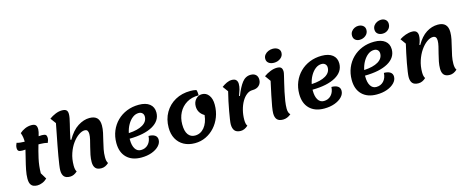

<svg xmlns="http://www.w3.org/2000/svg" viewBox="-41 -1566 5654 2322"><g transform="rotate(-15 2786.0 -405.0)"><path d="M214 25Q188 25 166 16.5Q144 8 130.5 -15.5Q117 -39 117 -86Q117 -133 129 -193.5Q141 -254 157 -316Q173 -378 185 -431Q164 -429 146 -429Q111 -429 98.5 -440Q86 -451 86 -477Q86 -506 102 -538Q121 -532 146.5 -529Q172 -526 195 -526Q198 -526 201 -526Q201 -529 201 -532Q201 -555 197 -581.5Q193 -608 182 -638Q210 -664 249 -681Q288 -698 330 -698Q367 -698 382.5 -682Q398 -666 398 -629Q398 -615 393.5 -593.5Q389 -572 381 -546Q403 -548 422 -548Q457 -548 469.5 -537Q482 -526 482 -499Q482 -471 466 -439Q447 -445 422 -448Q397 -451 374 -451Q364 -451 353 -451Q331 -377 311 -288.5Q291 -200 290 -106L337 -28Q309 -1 276 12Q243 25 214 25Z M624 25Q571 25 548.5 -1.5Q526 -28 526 -78Q526 -101 532.5 -147Q539 -193 549.5 -254Q560 -315 573 -383Q586 -451 599.5 -518.5Q613 -586 624 -645L573 -714Q608 -740 650.5 -757.5Q693 -775 732 -775Q771 -775 787.5 -760Q804 -745 804 -710Q804 -670 783.5 -592Q763 -514 741 -406L751 -401Q810 -506 884 -553Q958 -600 1030 -600Q1092 -600 1123 -569.5Q1154 -539 1154 -474Q1154 -432 1144 -385Q1134 -338 1121.5 -289Q1109 -240 1099.5 -190.5Q1090 -141 1090 -92Q1090 -39 1108 -16Q1064 25 1016 25Q964 25 941.5 -1.5Q919 -28 919 -78Q919 -120 928 -166Q937 -212 949 -257.5Q961 -303 970.5 -343.5Q980 -384 980 -414Q980 -441 970 -456Q960 -471 935 -471Q902 -471 861 -443.5Q820 -416 783 -365.5Q746 -315 722 -245.5Q698 -176 698 -92Q698 -39 715 -16Q671 25 624 25Z M1516 25Q1399 25 1333 -40.5Q1267 -106 1267 -223Q1267 -304 1295.5 -373Q1324 -442 1375.5 -493Q1427 -544 1496.5 -572Q1566 -600 1648 -600Q1735 -600 1783 -562Q1831 -524 1831 -456Q1831 -352 1726.5 -293Q1622 -234 1436 -232Q1436 -226 1436 -219Q1436 -146 1462 -105Q1488 -64 1534 -64Q1590 -64 1626 -102.5Q1662 -141 1665 -205Q1716 -205 1744 -186Q1772 -167 1772 -130Q1772 -88 1738 -52.5Q1704 -17 1646.5 4Q1589 25 1516 25ZM1621 -504Q1580 -504 1544.5 -477Q1509 -450 1482.5 -404Q1456 -358 1444 -300Q1558 -306 1620.5 -343.5Q1683 -381 1683 -444Q1683 -471 1666 -487.5Q1649 -504 1621 -504Z M2187 25Q2107 25 2048.5 -7.5Q1990 -40 1958 -99Q1926 -158 1926 -238Q1926 -344 1973.5 -426Q2021 -508 2104 -554Q2187 -600 2294 -600Q2313 -600 2330 -598.5Q2347 -597 2368 -592Q2374 -578 2376 -560Q2378 -542 2378 -523Q2289 -523 2226 -484.5Q2163 -446 2129 -380.5Q2095 -315 2095 -234Q2095 -148 2126 -106Q2157 -64 2211 -64Q2281 -64 2328 -120.5Q2375 -177 2386 -274Q2309 -319 2309 -403Q2309 -456 2341 -491Q2373 -526 2419 -526Q2472 -526 2504.5 -482Q2537 -438 2537 -364Q2537 -282 2510 -211.5Q2483 -141 2435 -88Q2387 -35 2323.5 -5Q2260 25 2187 25Z M2760 25Q2709 25 2685.5 -2.5Q2662 -30 2662 -83Q2662 -102 2668.5 -145Q2675 -188 2685 -244.5Q2695 -301 2708 -362Q2721 -423 2735 -478L2685 -546Q2716 -569 2748 -584Q2780 -599 2812 -599Q2850 -599 2866.5 -580Q2883 -561 2883 -531Q2883 -497 2873 -462.5Q2863 -428 2848 -390L2858 -385Q2897 -487 2940.5 -543.5Q2984 -600 3049 -600Q3090 -600 3113 -578Q3136 -556 3136 -517Q3136 -473 3106.5 -444Q3077 -415 3021 -415Q2984 -415 2950 -389Q2916 -363 2890 -318Q2864 -273 2849 -214.5Q2834 -156 2834 -92Q2834 -39 2852 -16Q2808 25 2760 25Z M3362 -667Q3321 -667 3295.5 -686.5Q3270 -706 3270 -740Q3270 -769 3287.5 -790.5Q3305 -812 3332 -823.5Q3359 -835 3387 -835Q3428 -835 3453.5 -815.5Q3479 -796 3479 -763Q3479 -721 3444 -694Q3409 -667 3362 -667ZM3290 25Q3238 25 3215 -1Q3192 -27 3192 -78Q3192 -107 3201.5 -163.5Q3211 -220 3227.5 -298Q3244 -376 3264 -467L3213 -538Q3250 -565 3294 -582.5Q3338 -600 3377 -600Q3414 -600 3429.5 -584.5Q3445 -569 3445 -533Q3445 -521 3436.5 -485.5Q3428 -450 3416 -400Q3404 -350 3392 -294.5Q3380 -239 3372 -186Q3364 -133 3364 -92Q3364 -38 3390 -15Q3343 25 3290 25Z M3806 25Q3689 25 3623 -40.5Q3557 -106 3557 -223Q3557 -304 3585.5 -373Q3614 -442 3665.5 -493Q3717 -544 3786.5 -572Q3856 -600 3938 -600Q4025 -600 4073 -562Q4121 -524 4121 -456Q4121 -352 4016.5 -293Q3912 -234 3726 -232Q3726 -226 3726 -219Q3726 -146 3752 -105Q3778 -64 3824 -64Q3880 -64 3916 -102.5Q3952 -141 3955 -205Q4006 -205 4034 -186Q4062 -167 4062 -130Q4062 -88 4028 -52.5Q3994 -17 3936.5 4Q3879 25 3806 25ZM3911 -504Q3870 -504 3834.5 -477Q3799 -450 3772.5 -404Q3746 -358 3734 -300Q3848 -306 3910.5 -343.5Q3973 -381 3973 -444Q3973 -471 3956 -487.5Q3939 -504 3911 -504Z M4463 25Q4346 25 4280 -40.5Q4214 -106 4214 -223Q4214 -304 4242.5 -373Q4271 -442 4322.5 -493Q4374 -544 4443.5 -572Q4513 -600 4595 -600Q4682 -600 4730 -562Q4778 -524 4778 -456Q4778 -352 4673.5 -293Q4569 -234 4383 -232Q4383 -226 4383 -219Q4383 -146 4409 -105Q4435 -64 4481 -64Q4537 -64 4573 -102.5Q4609 -141 4612 -205Q4663 -205 4691 -186Q4719 -167 4719 -130Q4719 -88 4685 -52.5Q4651 -17 4593.5 4Q4536 25 4463 25ZM4568 -504Q4527 -504 4491.5 -477Q4456 -450 4429.5 -404Q4403 -358 4391 -300Q4505 -306 4567.5 -343.5Q4630 -381 4630 -444Q4630 -471 4613 -487.5Q4596 -504 4568 -504ZM4722 -667Q4684 -667 4660.5 -686.5Q4637 -706 4637 -740Q4637 -769 4653 -790.5Q4669 -812 4694 -823.5Q4719 -835 4744 -835Q4779 -835 4801 -815.5Q4823 -796 4823 -763Q4823 -721 4793 -694Q4763 -667 4722 -667ZM4434 -667Q4400 -667 4378 -686.5Q4356 -706 4356 -740Q4356 -769 4371.5 -790.5Q4387 -812 4410.5 -823.5Q4434 -835 4458 -835Q4495 -835 4519 -815.5Q4543 -796 4543 -763Q4543 -721 4510.5 -694Q4478 -667 4434 -667Z M4986 25Q4934 25 4911 -1Q4888 -27 4888 -78Q4888 -100 4894.5 -145Q4901 -190 4911.5 -248Q4922 -306 4935 -366Q4948 -426 4960 -478L4911 -546Q4946 -569 4987.5 -584Q5029 -599 5069 -599Q5106 -599 5123 -581.5Q5140 -564 5140 -531Q5140 -505 5132.5 -475Q5125 -445 5114 -422L5124 -417Q5179 -513 5247.5 -556.5Q5316 -600 5392 -600Q5516 -600 5516 -474Q5516 -432 5506.5 -385Q5497 -338 5484.5 -289Q5472 -240 5462 -190.5Q5452 -141 5452 -92Q5452 -40 5470 -16Q5426 25 5378 25Q5327 25 5304 -1Q5281 -27 5281 -78Q5281 -120 5290 -166Q5299 -212 5311 -257.5Q5323 -303 5332.5 -343.5Q5342 -384 5342 -414Q5342 -471 5297 -471Q5260 -471 5218.5 -441Q5177 -411 5141 -358.5Q5105 -306 5082.5 -237.5Q5060 -169 5060 -92Q5060 -39 5078 -16Q5034 25 4986 25Z"/></g></svg>

Font: Lemonada SemiBold
Style: Regular
Weight: 600
Designer: Mohamed Gaber (Arabic), Eduardo Tunni (Latin)
Foundry: Kief Type Foundry
Version: Version 4.005; ttfautohint (v1.8.3)